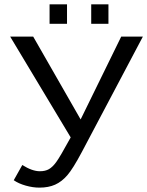

<svg xmlns="http://www.w3.org/2000/svg" viewBox="-20 -857 680 887"><path d="M162.1 9.8C190.1 9.8 214.3 5.2 234.6 -3.9C255 -13 273.8 -27.5 291 -47.4C308.3 -67.2 330.7 -103.2 358.4 -155.3L640.1 -688H540L352.5 -305.2L133.3 -688H26.9L306.6 -222.2C273.4 -161.6 251.1 -123.6 239.7 -108.2C228.4 -92.7 217 -81.8 205.8 -75.4C194.6 -69.1 180.7 -65.9 164.1 -65.9C140.6 -65.9 113.6 -75.5 83 -94.7L43.5 -24.4C58.4 -14 76.9 -5.7 98.9 0.5C120.8 6.7 141.9 9.8 162.1 9.8ZM401.4 -747.1H481V-836.9H401.4ZM209 -747.1H289.6V-836.9H209Z"/></svg>

Font: Arimo
Style: Regular
Weight: 400
Designer: Steve Matteson
Foundry: Monotype Imaging Inc.
Version: Version 1.32